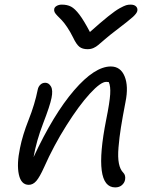

<svg xmlns="http://www.w3.org/2000/svg" viewBox="-20 -836 641 835"><path d="M547.9 -815.9Q564 -815.9 571.8 -807.9Q579.6 -799.8 577.1 -788.1Q574.7 -777.8 558.3 -762.7Q542 -747.6 481 -701.2Q459 -684.6 437.3 -666Q415.5 -647.5 406.7 -639.9Q397.9 -632.3 386.5 -627.2Q375 -622.1 360.8 -622.1Q338.4 -622.1 325.2 -632.6Q312 -643.1 297.9 -672.9Q285.6 -697.8 272 -718Q258.3 -738.3 248.3 -748.5Q238.3 -758.8 229.7 -767.3Q221.2 -775.9 217.8 -782.5Q214.4 -789.1 215.8 -796.9Q217.3 -805.2 226.8 -810.5Q236.3 -815.9 249 -815.9Q272.5 -815.9 289.1 -807.1Q305.7 -798.3 325.2 -772.7Q344.7 -747.1 371.1 -696.8Q417.5 -738.3 449.7 -764.2Q481.9 -790 500.7 -800.3Q519.5 -810.5 528.3 -813.2Q537.1 -815.9 547.9 -815.9ZM481 -21Q383.3 -21 441.9 -315.9Q457 -390.6 459.2 -426Q461.4 -461.4 453.1 -479Q451.7 -479 447.8 -479.5Q443.8 -480 441.9 -480Q418 -480 370.8 -428.7Q323.7 -377.4 268.6 -290Q213.4 -202.6 171.9 -108.9Q152.8 -66.4 138.2 -49.3Q123.5 -32.2 105 -32.2Q71.8 -32.2 62 -77.1Q52.2 -122.1 66.9 -191.9Q78.1 -248.5 104.7 -315.4Q131.3 -382.3 144 -445.8Q146.5 -459 155.3 -467.5Q164.1 -476.1 176.8 -476.1Q192.4 -476.1 201.7 -459.7Q210.9 -443.4 204.1 -410.2Q197.3 -376 167.7 -299.6Q138.2 -223.1 126 -152.8Q212.9 -339.4 302.2 -443.1Q391.6 -546.9 461.9 -546.9Q504.4 -546.9 522 -503.9Q539.6 -460.9 525.9 -393.1Q512.7 -324.7 505.9 -281.7Q499 -238.8 495.4 -195.3Q491.7 -151.9 497.1 -125.2Q502.4 -98.6 516.1 -85Q527.3 -73.7 523.9 -54.2Q521.5 -41 510.3 -31Q499 -21 481 -21Z"/></svg>

Font: Shantell Sans Irregular Bouncy
Style: Italic
Weight: 300
Italic angle: -11.31°
Designer: Stephen Nixon, Anya Danilova, Shantell Martin
Foundry: Arrow Type
Version: Version 1.006;[9816181b4]